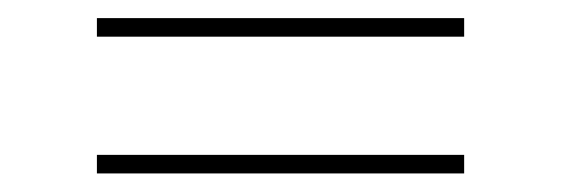

<svg xmlns="http://www.w3.org/2000/svg" viewBox="-20 -444 620 212"><path d="M87 -273H492.5V-252.5H87ZM87 -424H492.5V-403.5H87Z"/></svg>

Font: Lato 2
Style: Regular
Weight: 200
Designer: Lukasz Dziedzic with Adam Twardoch and Botio Nikoltchev
Foundry: tyPoland Lukasz Dziedzic
Version: Version 2.015; 2015-08-06; http://www.latofonts.com/